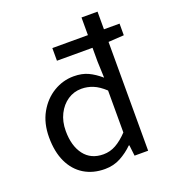

<svg xmlns="http://www.w3.org/2000/svg" viewBox="-132 -812 827 924"><g transform="rotate(-20 281.0 -350.0)"><path d="M248.3 12Q187.1 12 141.7 -15.9Q96.3 -43.8 71.4 -96.5Q46.6 -149.1 46.6 -223.2Q46.6 -295.2 76.4 -348.2Q106.3 -401.2 154.4 -430.2Q202.6 -459.2 257.6 -459.2Q300.3 -459.2 331.4 -444.6Q362.4 -430.1 393.9 -402.9L390.7 -486.8V-712.2H472.8V0H403.3L396.8 -55.4H393.6Q365.4 -27.3 329.1 -7.6Q292.8 12 248.3 12ZM265.7 -57.1Q299.7 -57.1 329.8 -73.9Q359.9 -90.7 390.7 -123.3V-338.2Q359.9 -366.9 331.3 -378.5Q302.8 -390.1 272.1 -390.1Q233.4 -390.1 201.8 -368.9Q170.2 -347.6 151.4 -310.2Q132.6 -272.9 132.6 -224.5Q132.6 -148.2 167.2 -102.6Q201.8 -57.1 265.7 -57.1ZM208.5 -557V-621.8H552.7V-562.2L469.8 -557Z"/></g></svg>

Font: Source Sans 3
Style: Regular
Weight: 200
Designer: Paul D. Hunt
Foundry: Adobe
Version: Version 3.046;hotconv 1.0.118;makeotfexe 2.5.65603